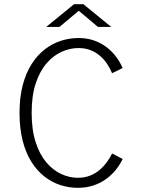

<svg xmlns="http://www.w3.org/2000/svg" viewBox="-20 -888 690 919"><path d="M352.5 11Q309.5 11 268.8 -2.2Q228 -15.5 192.5 -43.2Q157 -71 130.2 -113.5Q103.5 -156 88.5 -214.5Q73.5 -273 73.5 -348Q73.5 -423 89 -481.2Q104.5 -539.5 131.8 -582Q159 -624.5 194.8 -652Q230.5 -679.5 271.8 -692.8Q313 -706 356 -706Q396 -706 429.2 -694.5Q462.5 -683 489 -663Q515.5 -643 535 -617.2Q554.5 -591.5 567 -562.5L516.5 -537.5Q507.5 -560 493.2 -581.5Q479 -603 459.2 -620.2Q439.5 -637.5 413.8 -647.8Q388 -658 355.5 -658Q315 -658 275.2 -640.2Q235.5 -622.5 203 -585Q170.5 -547.5 151 -488.8Q131.5 -430 131.5 -348Q131.5 -266 150.8 -207Q170 -148 202 -110.5Q234 -73 273.2 -55Q312.5 -37 352 -37Q385 -37 411.2 -47.5Q437.5 -58 457.5 -75.2Q477.5 -92.5 492.2 -113Q507 -133.5 516.5 -153.5L567 -127Q555 -101 535.2 -76.2Q515.5 -51.5 488.8 -31.8Q462 -12 427.8 -0.5Q393.5 11 352.5 11ZM201 -759 334.5 -868H379L512.5 -759H449L357 -836.5L264.5 -759Z"/></svg>

Font: Trispace Thin ExtraLight
Style: Regular
Weight: 250
Version: Version 1.210